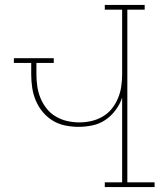

<svg xmlns="http://www.w3.org/2000/svg" viewBox="-20 -755 644 775"><path d="M403 0V-19H473V-361Q464 -334 446.5 -310.5Q429 -287 405.5 -271Q382 -255 353.5 -249Q325 -243 297 -243Q270 -243 243 -248.5Q216 -254 193 -268Q170 -282 152.5 -303Q135 -324 124.5 -349Q114 -374 110 -401Q106 -428 106 -455V-501H36V-520H197V-501H127V-455Q127 -431 130.5 -406.5Q134 -382 143.5 -359Q153 -336 168.5 -316.5Q184 -297 205.5 -284.5Q227 -272 251 -266.5Q275 -261 300 -261Q325 -261 349 -266.5Q373 -272 394.5 -284.5Q416 -297 431.5 -316.5Q447 -336 456.5 -359Q466 -382 469.5 -406.5Q473 -431 473 -455V-716H403V-735H564V-716H494V-19H604V0Z"/></svg>

Font: Iosevka HT Thin Extended
Style: Regular
Weight: 100
Width: 7
Monospace: yes
Designer: Belleve Invis
Foundry: Belleve Invis
Version: Version 32.3.0; ttfautohint (v1.8.4)